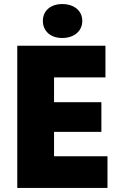

<svg xmlns="http://www.w3.org/2000/svg" viewBox="-20 -925 599 945"><path d="M286 -738C345 -738 385 -772 385 -822C385 -872 345 -905 286 -905C229 -905 191 -872 191 -822C191 -772 229 -738 286 -738ZM65 0H509V-156H246V-276H479V-422H246V-544H499V-700H65Z"/></svg>

Font: Fixel Text ExtraBold
Style: Regular
Weight: 800
Width: 4
Designer: AlfaBravo + MacPaw
Foundry: Kyrylo Tkachov, Marchela Mozhyna, Serhii Makarenko, Maria Weinstein, Zakhar Kryvoshyya
Version: Version 1.211